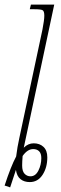

<svg xmlns="http://www.w3.org/2000/svg" viewBox="-33 -780 265 832"><path d="M-13 24Q14 -59 37 -102Q42 -143 51 -183L151 -652Q159 -694 159 -712Q159 -731 152 -735.5Q145 -740 116 -740H96L101 -760H202L70 -140Q89 -159 113 -159Q139 -159 155.5 -143.5Q172 -128 172 -98Q172 -54 151.5 -22.5Q131 9 96 9Q72 9 56 -3.5Q40 -16 36 -44L11 32ZM146 -95Q146 -115 136.5 -124.5Q127 -134 111 -134Q86 -134 65 -104Q63 -78 63 -63Q63 -38 73.5 -27Q84 -16 99 -16Q121 -16 133.5 -41Q146 -66 146 -95Z"/></svg>

Font: Noto Serif CondThin
Style: Italic
Weight: 250
Width: 3
Italic angle: -12°
Designer: Monotype Design Team
Foundry: Monotype Imaging Inc.
Version: Version 1.001